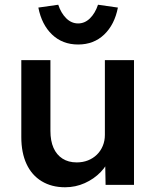

<svg xmlns="http://www.w3.org/2000/svg" viewBox="-20 -781 658 811"><path d="M70 -202V-527H193V-228Q193 -186 206 -156.5Q219 -127 244 -111Q269 -95 304 -95Q330 -95 351.5 -103.5Q373 -112 389 -127.5Q405 -143 414 -164.5Q423 -186 423 -211V-527H546V0H426L424 -110L446 -122Q434 -84 405.5 -54.5Q377 -25 338 -7.5Q299 10 255 10Q198 10 156 -15.5Q114 -41 92 -88.5Q70 -136 70 -202ZM142 -749 226 -761Q238 -725 260 -703.5Q282 -682 310 -682Q338 -682 360 -703.5Q382 -725 394 -761L478 -749Q464 -677 420 -635Q376 -593 310 -593Q244 -593 200 -635Q156 -677 142 -749Z"/></svg>

Font: Mach Medium
Style: Regular
Weight: 500
Version: Version 1.002